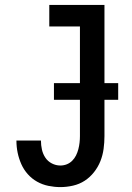

<svg xmlns="http://www.w3.org/2000/svg" viewBox="-20 -755 540 783"><path d="M226 8Q202 8 177.5 3Q153 -2 131.5 -14Q110 -26 93.5 -44.5Q77 -63 67 -85.5Q57 -108 52 -132Q47 -156 47 -181V-182H147V-181Q147 -163 151 -145Q155 -127 165 -112Q175 -97 191.5 -88.5Q208 -80 226 -80Q240 -80 252.5 -85Q265 -90 274.5 -99.5Q284 -109 290 -121Q296 -133 299.5 -146.5Q303 -160 304.5 -173.5Q306 -187 306 -200V-647H181V-735H406V-200Q406 -174 402.5 -148Q399 -122 389.5 -98Q380 -74 363.5 -53Q347 -32 325.5 -18Q304 -4 278 2Q252 8 226 8ZM200 -348V-416H462V-348Z"/></svg>

Font: Iosevka Curly Slab Semibold
Style: Regular
Weight: 600
Monospace: yes
Designer: Belleve Invis
Foundry: Belleve Invis
Version: Version 22.1.2; ttfautohint (v1.8.4)